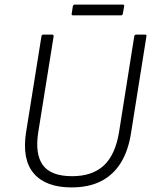

<svg xmlns="http://www.w3.org/2000/svg" viewBox="-20 -806 673 838"><path d="M292 12Q180 12 127.5 -49Q75 -110 94 -230L161 -648Q162 -655 169 -655H207Q215 -655 214 -647L147 -229Q132 -134 167 -85.5Q202 -37 295 -37Q383 -37 433.5 -84Q484 -131 500 -232L566 -648Q568 -655 574 -655H613Q621 -655 619 -647L552 -226Q540 -148 507 -95Q474 -42 420.5 -15Q367 12 292 12ZM299 -739Q291 -739 293 -747L298 -779Q300 -786 307 -786H516Q523 -786 522 -779L516 -746Q515 -739 508 -739Z"/></svg>

Font: Sofia Sans Light
Style: Italic
Weight: 300
Italic angle: -9°
Version: Version 4.100-B